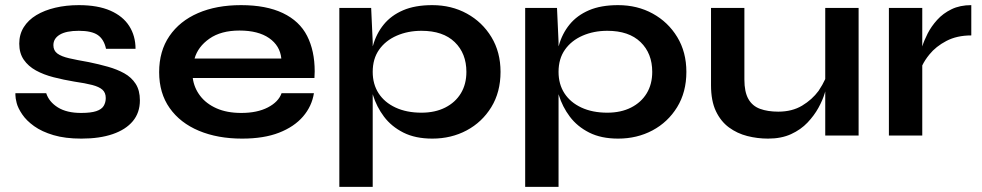

<svg xmlns="http://www.w3.org/2000/svg" viewBox="-20 -528 3824 748"><path d="M40 -165H160Q171 -131 205.5 -109.5Q240 -88 296 -88Q334 -88 355 -95Q376 -102 384 -115.5Q392 -129 392 -146Q392 -167 379 -178.5Q366 -190 339 -197Q312 -204 270 -210Q228 -217 189 -227Q150 -237 120 -253.5Q90 -270 72.5 -295.5Q55 -321 55 -358Q55 -394 72.5 -422Q90 -450 121.5 -469Q153 -488 195.5 -498Q238 -508 287 -508Q361 -508 410 -486.5Q459 -465 483.5 -426.5Q508 -388 508 -338H393Q385 -375 361 -391.5Q337 -408 287 -408Q238 -408 213 -393Q188 -378 188 -352Q188 -331 203.5 -319.5Q219 -308 249.5 -301Q280 -294 326 -286Q365 -278 400.5 -268Q436 -258 464 -242.5Q492 -227 508.5 -201.5Q525 -176 525 -137Q525 -89 497.5 -56Q470 -23 419 -5.5Q368 12 297 12Q234 12 188.5 -1.5Q143 -15 113 -36.5Q83 -58 66.5 -82.5Q50 -107 45 -126.5Q40 -146 40 -158Q40 -162 40 -165Z M1077 -165H1203Q1195 -114 1160.5 -74Q1126 -34 1067 -11Q1008 12 923 12Q828 12 755 -18.5Q682 -49 641 -107Q600 -165 600 -247Q600 -329 640 -387.5Q680 -446 751.5 -477Q823 -508 919 -508Q1017 -508 1082 -477Q1147 -446 1176.5 -388Q1206 -330 1206 -250Q1206 -237 1205 -224H731Q736 -186 759.5 -155Q783 -124 823.5 -106Q864 -88 920 -88Q982 -88 1023.5 -109.5Q1065 -131 1077 -165ZM913 -409Q841 -409 796 -377.5Q751 -346 738 -300H1076Q1071 -350 1028.5 -379.5Q986 -409 913 -409Z M1664 12Q1598 12 1551.5 -11.5Q1505 -35 1476 -73.5Q1447 -112 1433 -158L1432 -161V200H1302V-497H1426L1432 -365V-348Q1432 -349 1433 -350Q1446 -397 1475 -432.5Q1504 -468 1550.5 -488Q1597 -508 1664 -508Q1739 -508 1799 -475Q1859 -442 1894.5 -383.5Q1930 -325 1930 -248Q1930 -169 1894 -110.5Q1858 -52 1798 -20Q1738 12 1664 12ZM1622 -89Q1675 -89 1714.5 -109Q1754 -129 1775.5 -164.5Q1797 -200 1797 -248Q1797 -320 1751.5 -364Q1706 -408 1622 -408Q1569 -408 1525.5 -389Q1482 -370 1457 -334.5Q1432 -299 1432 -248Q1432 -200 1455 -164.5Q1478 -129 1521 -109Q1564 -89 1622 -89Z M2388 12Q2322 12 2275.5 -11.5Q2229 -35 2200 -73.5Q2171 -112 2157 -158L2156 -161V200H2026V-497H2150L2156 -365V-348Q2156 -349 2157 -350Q2170 -397 2199 -432.5Q2228 -468 2274.5 -488Q2321 -508 2388 -508Q2463 -508 2523 -475Q2583 -442 2618.5 -383.5Q2654 -325 2654 -248Q2654 -169 2618 -110.5Q2582 -52 2522 -20Q2462 12 2388 12ZM2346 -89Q2399 -89 2438.5 -109Q2478 -129 2499.5 -164.5Q2521 -200 2521 -248Q2521 -320 2475.5 -364Q2430 -408 2346 -408Q2293 -408 2249.5 -389Q2206 -370 2181 -334.5Q2156 -299 2156 -248Q2156 -200 2179 -164.5Q2202 -129 2245 -109Q2288 -89 2346 -89Z M3325 0H3195V-172Q3194 -168 3193 -165Q3185 -138 3168.5 -108Q3152 -78 3126 -50.5Q3100 -23 3062 -5.5Q3024 12 2972 12Q2931 12 2891.5 2Q2852 -8 2820 -31.5Q2788 -55 2769 -95Q2750 -135 2750 -196V-497H2880V-218Q2880 -170 2895.5 -142.5Q2911 -115 2941 -104Q2971 -93 3012 -93Q3066 -93 3105 -116.5Q3144 -140 3169 -174Q3185 -198 3195 -220V-497H3325Z M3443 -497H3573V-347Q3580 -370 3594 -397.5Q3608 -425 3631 -450.5Q3654 -476 3687 -492Q3720 -508 3764 -508V-390Q3708 -390 3667 -368.5Q3626 -347 3601 -316Q3583 -294 3573 -273V0H3443Z"/></svg>

Font: Syne Modified
Style: Bold
Weight: 700
Designer: Lucas Descroix
Foundry: Bonjour Monde
Version: Version 2.200